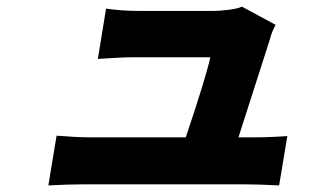

<svg xmlns="http://www.w3.org/2000/svg" viewBox="-20 -531 996 580"><path d="M150.9 -121.1Q213.1 -116.1 252.1 -116.1H541.2Q601.6 -295.8 615.4 -358H382.1Q345.9 -358 275.6 -353L300.4 -505Q348.4 -497.9 404.5 -497.9H624.3Q643.8 -497.9 672.1 -501.6Q700.3 -505.3 710.6 -511L812.5 -456Q800.1 -432.9 794.7 -410.2Q735.8 -226.6 700.3 -116.1H743.3Q795.8 -116.1 848 -120L823.2 29.1Q760.3 25.9 721.6 25.9H228.7Q186.8 25.9 126.1 29.1Z"/></svg>

Font: Karasuma Gothic
Style: Italic
Weight: 900
Italic angle: -9.39999°
Designer: Rasmus Andersson / Ryoko Nishizuka
Foundry: Genbu
Version: Version 1.00